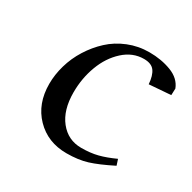

<svg xmlns="http://www.w3.org/2000/svg" viewBox="-111 -564 684 683"><g transform="rotate(30 231.0 -222.5)"><path d="M64.9 -176.8Q64.9 -214.8 76.2 -253.9Q87.4 -293 109.6 -328.4Q131.8 -363.8 161.9 -391.6Q191.9 -419.4 232.4 -435.8Q272.9 -452.1 317.9 -452.1Q367.2 -452.1 408 -436.5Q448.7 -420.9 461.9 -386.2L460.9 -358.9L372.1 -352.1Q369.6 -386.7 356.7 -404.3Q343.8 -421.9 313 -421.9Q267.1 -421.9 230.2 -388.4Q193.4 -355 174.1 -303.2Q154.8 -251.5 154.8 -193.8Q154.8 -121.1 188.7 -78.6Q222.7 -36.1 276.9 -36.1Q314.5 -36.1 344.2 -43.7Q374 -51.3 410.2 -67.9L418 -43.9Q361.8 -15.6 325.4 -4.4Q289.1 6.8 241.2 6.8Q164.1 6.8 114.5 -44.2Q64.9 -95.2 64.9 -176.8Z"/></g></svg>

Font: Dehuti
Style: Bold-Italic
Weight: 700
Version: Version 1.2